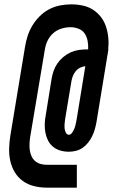

<svg xmlns="http://www.w3.org/2000/svg" viewBox="-20 -781 540 882"><path d="M333 81H195Q165 81 136.5 74Q108 67 85 50.5Q62 34 47.5 9.5Q33 -15 27 -43Q21 -71 22 -101Q23 -131 28 -161L95 -566Q99 -591 107 -616Q115 -641 129 -664Q143 -687 162.5 -706.5Q182 -726 206 -738.5Q230 -751 256 -756Q282 -761 307 -761Q334 -761 360 -755.5Q386 -750 407 -736.5Q428 -723 443.5 -703Q459 -683 467 -658.5Q475 -634 477.5 -607.5Q480 -581 477 -554H478L423 -219Q420 -203 415.5 -187Q411 -171 403.5 -155.5Q396 -140 385 -126Q374 -112 359.5 -102Q345 -92 328.5 -88Q312 -84 296 -84Q276 -84 257 -89.5Q238 -95 223.5 -107Q209 -119 200.5 -136Q192 -153 188.5 -172Q185 -191 185.5 -211Q186 -231 190 -251L217 -419Q220 -438 226.5 -456Q233 -474 244 -490Q255 -506 270.5 -519Q286 -532 303.5 -540Q321 -548 339.5 -551Q358 -554 377 -554H385Q386 -574 382.5 -593Q379 -612 369 -627Q359 -642 341 -649Q323 -656 304 -656Q283 -656 262 -649.5Q241 -643 224.5 -628.5Q208 -614 198.5 -594Q189 -574 186 -553L118 -148Q116 -133 115.5 -118.5Q115 -104 117 -90Q119 -76 125 -63Q131 -50 141.5 -41Q152 -32 166 -28Q180 -24 195 -24H333ZM296 -162Q303 -162 308 -167.5Q313 -173 316.5 -179.5Q320 -186 322.5 -192.5Q325 -199 326.5 -205.5Q328 -212 329.5 -218.5Q331 -225 332 -232L372 -477Q360 -476 348 -470Q336 -464 327.5 -453.5Q319 -443 314.5 -431Q310 -419 308 -407L280 -239Q279 -231 278 -224Q277 -217 276.5 -209.5Q276 -202 276.5 -194.5Q277 -187 279 -180.5Q281 -174 285 -168Q289 -162 296 -162Z"/></svg>

Font: Iosevka Curly XBdObl
Style: Regular
Weight: 800
Italic angle: -9°
Monospace: yes
Designer: Belleve Invis
Foundry: Belleve Invis
Version: Version 11.1.0; ttfautohint (v1.8.3)